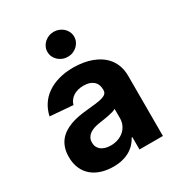

<svg xmlns="http://www.w3.org/2000/svg" viewBox="-183 -889 946 1019"><g transform="rotate(-30 290.0 -379.5)"><path d="M34.8 -152.3Q34.8 -182.9 42.4 -206.5Q50.1 -230.1 63.9 -247.9Q77.8 -265.6 96.8 -278.2Q115.8 -290.8 138.5 -299.4Q161.2 -307.9 187 -312.9Q212.7 -317.8 239.7 -320.3Q275.2 -323.9 300.2 -326.9Q325.3 -329.9 341.3 -335Q357.2 -340.2 364.5 -348.2Q371.8 -356.2 371.8 -369.3V-371.4Q371.8 -405.2 350.7 -423.7Q329.5 -442.1 290.8 -442.1Q270.6 -442.1 254.3 -437.3Q237.9 -432.5 225.9 -424.2Q213.8 -415.8 205.8 -404.3Q197.8 -392.8 193.9 -379.3L54 -390.6Q61.8 -427.9 81.5 -457.9Q101.2 -487.9 131.6 -508.9Q161.9 -529.8 202.2 -541.2Q242.5 -552.6 291.5 -552.6Q322.1 -552.6 351 -547.9Q380 -543.3 405.5 -533.6Q431.1 -523.8 452.8 -508.9Q474.4 -494 490.1 -473.5Q505.7 -453.1 514.4 -426.7Q523.1 -400.2 523.1 -367.9V0H379.6V-75.6H375.4Q365.4 -56.5 350.5 -40.7Q335.6 -24.9 315.9 -13.5Q296.2 -2.1 271.1 4.1Q246.1 10.3 215.9 10.3Q176.8 10.3 143.6 0Q110.4 -10.3 86.3 -30.5Q62.1 -50.8 48.5 -81.3Q34.8 -111.9 34.8 -152.3ZM179.3 -157.3Q179.3 -141.7 185.2 -130Q191.1 -118.3 201.7 -110.3Q212.4 -102.3 227.1 -98.2Q241.8 -94.1 259.2 -94.1Q284.1 -94.1 305 -101.7Q326 -109.4 341.1 -123Q356.2 -136.7 364.5 -155.2Q372.9 -173.7 372.9 -195V-252.8Q366.1 -248.2 353.5 -244.5Q340.9 -240.8 326 -237.7Q311.1 -234.7 295.6 -232.4Q280.2 -230.1 267.8 -228.3Q247.9 -225.5 231.5 -220Q215.2 -214.5 203.7 -206Q192.1 -197.4 185.7 -185.4Q179.3 -173.3 179.3 -157.3ZM215.2 -692.5Q215.2 -708.1 221.6 -722.1Q228 -736.2 239.2 -746.4Q250.4 -756.7 265.3 -762.8Q280.2 -768.8 296.9 -768.8Q313.9 -768.8 328.8 -762.8Q343.8 -756.7 354.9 -746.4Q366.1 -736.2 372.5 -722.1Q378.9 -708.1 378.9 -692.5Q378.9 -676.5 372.5 -662.6Q366.1 -648.8 354.9 -638.3Q343.8 -627.8 328.8 -621.8Q313.9 -615.8 296.9 -615.8Q280.2 -615.8 265.3 -621.8Q250.4 -627.8 239.2 -638.3Q228 -648.8 221.6 -662.6Q215.2 -676.5 215.2 -692.5Z"/></g></svg>

Font: Cannonade
Style: Bold
Weight: 700
Designer: Rasmus Andersson
Foundry: rsms
Version: Version 3.012;git-f93a4a705